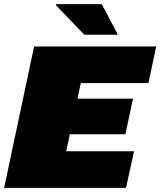

<svg xmlns="http://www.w3.org/2000/svg" viewBox="-21 -914 780 934"><path d="M-1 0 145 -688H739L701 -510H372L356 -434H626L589 -261H319L301 -178H631L592 0ZM389 -745 251 -889 252 -894H474L550 -750L549 -745Z"/></svg>

Font: Saira Expanded Black
Style: Italic
Weight: 900
Width: 7
Italic angle: -12°
Designer: Hector Gatti with collaboration of the Omnibus-Type team
Foundry: Omnibus-Type
Version: Version 1.101